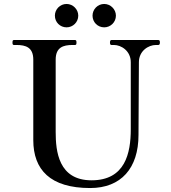

<svg xmlns="http://www.w3.org/2000/svg" viewBox="-20 -935 861 969"><path d="M375 -856C375 -823 348 -797 316 -797C283 -797 257 -823 257 -856C257 -888 283 -915 316 -915C348 -915 375 -888 375 -856ZM565 -856C565 -823 538 -797 506 -797C473 -797 447 -823 447 -856C447 -888 473 -915 506 -915C538 -915 565 -888 565 -856ZM435 14C591 14 679 -86 679 -254C679 -321 681 -536 681 -621C681 -678 729 -708 767 -708H779C785 -708 787 -713 787 -720C787 -728 786 -733 779 -733H542C537 -733 535 -728 535 -720C535 -713 537 -708 542 -708H555C592 -708 640 -678 640 -621V-283C640 -162 612 -25 442 -25C275 -25 261 -172 261 -269V-634C261 -696 299 -708 346 -708H359C365 -708 366 -713 366 -720C366 -728 365 -733 359 -733H50C44 -733 43 -728 43 -720C43 -713 44 -708 50 -708H63C110 -708 148 -696 148 -634V-228C148 -79 233 14 435 14Z"/></svg>

Font: Shippori Mincho OTF SemiBold
Style: Regular
Weight: 600
Designer: FONTDASU
Foundry: FONTDASU / Google Inc. / but / Adobe
Version: Version 3.300;hotconv 1.0.109;makeotfexe 2.5.65596